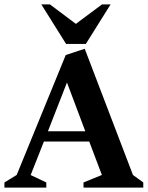

<svg xmlns="http://www.w3.org/2000/svg" viewBox="-26 -859 676 879"><path d="M-5.7 0V-23.7L50.4 -58L275 -607.1L361.9 -635.7L582.7 -58L629.9 -23.7V0H356.4V-23.7L440.4 -58L382.5 -211H175L114.4 -57.6L186 -23.7V0ZM193.4 -258.1H364.5L280.6 -481.3ZM276.5 -657.9 163.1 -839H202.4L321.3 -749.7L441.1 -839H480.4L367 -657.9Z"/></svg>

Font: Ancizar Serif Light
Style: Regular
Weight: 300
Designer: Cesar Puertas, Viviana Monsalve, Julian Moncada, Julian Prieto, Jose Castro, Felipe Aragon, Mariel Hernandez, Sara Alarc
Version: Version 8.100